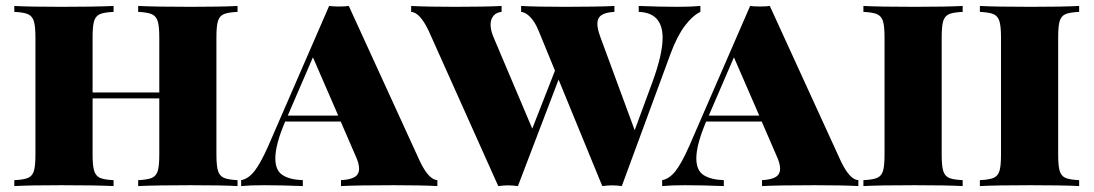

<svg xmlns="http://www.w3.org/2000/svg" viewBox="-20 -628 3692 648"><path d="M710.4 -502V-106Q710.4 -68.4 715.8 -51.3Q721.2 -34.2 735.6 -27.8Q750 -21.5 781.7 -20V0Q730.5 -2.9 623.5 -2.9Q507.8 -2.9 446.3 0V-20Q478.5 -21.5 492.9 -27.8Q507.3 -34.2 512.5 -51.3Q517.6 -68.4 517.6 -106V-295.9H292.5V-106Q292.5 -68.4 297.9 -51.3Q303.2 -34.2 317.4 -27.8Q331.5 -21.5 363.3 -20V0Q302.2 -2.9 186.5 -2.9Q79.6 -2.9 28.3 0V-20Q60.5 -21.5 75 -27.8Q89.4 -34.2 94.5 -51.3Q99.6 -68.4 99.6 -106V-502Q99.6 -539.6 94.2 -556.6Q88.9 -573.7 74.5 -580.1Q60.1 -586.4 28.3 -587.9V-607.9Q79.6 -605 186.5 -605Q302.2 -605 363.3 -607.9V-587.9Q331.1 -586.4 316.9 -580.1Q302.7 -573.7 297.6 -556.9Q292.5 -540 292.5 -502V-315.9H517.6V-502Q517.6 -539.6 512.2 -556.6Q506.8 -573.7 492.4 -580.1Q478 -586.4 446.3 -587.9V-607.9Q507.8 -605 623.5 -605Q730.5 -605 781.7 -607.9V-587.9Q749.5 -586.4 735.1 -580.1Q720.7 -573.7 715.6 -556.9Q710.4 -540 710.4 -502Z M1456.1 -20V0Q1404.8 -2.9 1309.1 -2.9Q1188 -2.9 1130.9 0V-20Q1161.6 -21.5 1176.8 -30.5Q1191.9 -39.6 1191.9 -59.1Q1191.9 -77.1 1179.2 -104L1129.9 -217.8H942.4Q909.2 -139.6 909.2 -93.8Q909.2 -53.2 933.3 -37.4Q957.5 -21.5 1002 -20V0Q927.2 -2.9 871.1 -2.9Q824.2 -2.9 793.9 0V-20Q817.4 -23.9 838.4 -50Q859.4 -76.2 886.2 -137.2L1090.8 -607.9Q1106 -606 1124 -606Q1143.1 -606 1157.2 -607.9L1397 -84Q1426.8 -21.5 1456.1 -20ZM1036.1 -434.6 951.2 -237.8H1121.6Z M2343.8 -607.9V-587.9Q2317.9 -575.7 2291.7 -541.3Q2265.6 -506.8 2243.7 -448.2L2078.6 0Q2060.5 -2.4 2045.9 -2.4Q2031.2 -2.4 2012.7 0L1865.2 -359.4L1728 0Q1709.5 -2.4 1694.8 -2.4Q1680.2 -2.4 1661.6 0L1426.8 -523.9Q1397 -586.4 1367.7 -587.9V-607.9Q1418.9 -605 1514.6 -605Q1621.6 -605 1672.9 -607.9V-587.9Q1655.8 -586.4 1645.8 -575Q1635.7 -563.5 1635.7 -544.4Q1635.7 -526.9 1645 -503.9L1776.4 -193.8L1853 -389.6L1797.9 -523.9Q1785.6 -554.2 1769.5 -570.6Q1753.4 -586.9 1738.8 -587.9V-607.9Q1790 -605 1885.7 -605Q1999.5 -605 2053.7 -607.9V-587.9Q2023.9 -586.4 2010 -576.9Q1996.1 -567.4 1996.1 -547.4Q1996.1 -530.8 2005.9 -503.9L2122.1 -188.5L2181.6 -350.1Q2216.3 -444.3 2216.3 -500.5Q2216.3 -585 2135.7 -587.9V-607.9Q2210.4 -605 2266.6 -605Q2313.5 -605 2343.8 -607.9Z M2877 -20V0Q2825.7 -2.9 2730 -2.9Q2608.9 -2.9 2551.8 0V-20Q2582.5 -21.5 2597.7 -30.5Q2612.8 -39.6 2612.8 -59.1Q2612.8 -77.1 2600.1 -104L2550.8 -217.8H2363.3Q2330.1 -139.6 2330.1 -93.8Q2330.1 -53.2 2354.2 -37.4Q2378.4 -21.5 2422.9 -20V0Q2348.1 -2.9 2292 -2.9Q2245.1 -2.9 2214.8 0V-20Q2238.3 -23.9 2259.3 -50Q2280.3 -76.2 2307.1 -137.2L2511.7 -607.9Q2526.9 -606 2544.9 -606Q2564 -606 2578.1 -607.9L2817.9 -84Q2847.7 -21.5 2877 -20ZM2457 -434.6 2372.1 -237.8H2542.5Z M3158.2 -502V-106Q3158.2 -68.4 3163.3 -51.3Q3168.5 -34.2 3182.6 -27.8Q3196.8 -21.5 3229 -20V0Q3174.3 -2.9 3067.4 -2.9Q2948.2 -2.9 2894 0V-20Q2926.3 -21.5 2940.7 -27.8Q2955.1 -34.2 2960.2 -51.3Q2965.3 -68.4 2965.3 -106V-502Q2965.3 -539.6 2960 -556.6Q2954.6 -573.7 2940.2 -580.1Q2925.8 -586.4 2894 -587.9V-607.9Q2948.2 -605 3067.4 -605Q3174.3 -605 3229 -607.9V-587.9Q3196.8 -586.4 3182.6 -580.1Q3168.5 -573.7 3163.3 -556.9Q3158.2 -540 3158.2 -502Z M3551.3 -502V-106Q3551.3 -68.4 3556.4 -51.3Q3561.5 -34.2 3575.7 -27.8Q3589.8 -21.5 3622.1 -20V0Q3567.4 -2.9 3460.4 -2.9Q3341.3 -2.9 3287.1 0V-20Q3319.3 -21.5 3333.7 -27.8Q3348.1 -34.2 3353.3 -51.3Q3358.4 -68.4 3358.4 -106V-502Q3358.4 -539.6 3353 -556.6Q3347.7 -573.7 3333.3 -580.1Q3318.8 -586.4 3287.1 -587.9V-607.9Q3341.3 -605 3460.4 -605Q3567.4 -605 3622.1 -607.9V-587.9Q3589.8 -586.4 3575.7 -580.1Q3561.5 -573.7 3556.4 -556.9Q3551.3 -540 3551.3 -502Z"/></svg>

Font: TypoPRO Playfair Display SC
Style: Regular
Weight: 900
Designer: Claus Eggers Sørensen
Foundry: Claus Eggers Sørensen
Version: Version 1.004;PS 001.004;hotconv 1.0.70;makeotf.lib2.5.58329